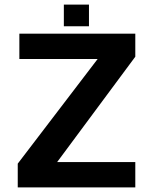

<svg xmlns="http://www.w3.org/2000/svg" viewBox="-20 -813 667 833"><path d="M57 0V-103L428 -589L461 -557H64V-667H567V-567L211 -87L171 -110H567V0ZM257 -699V-793H366V-699Z"/></svg>

Font: Maven Pro SemiBold
Style: Regular
Weight: 600
Designer: Joe Prince
Foundry: Joe Prince
Version: Version 2.103